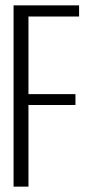

<svg xmlns="http://www.w3.org/2000/svg" viewBox="-20 -695 342 715"><path d="M30.5 0H86V-304H261V-344.5H86V-633.5H274.5V-675H30.5Z"/></svg>

Font: Anybody Condensed Light
Style: Regular
Weight: 300
Width: 3
Designer: Tyler Finck
Foundry: Etcetera Type Company
Version: Version 1.113;gftools[0.9.25]